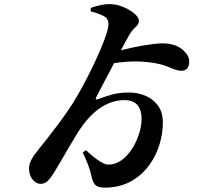

<svg xmlns="http://www.w3.org/2000/svg" viewBox="-20 -830 1040 913"><path d="M411 -776.1 412.2 -792.8Q441.6 -802.8 466.1 -807.4Q490.5 -812 513.7 -809.7Q543.3 -807.5 572.8 -794Q602.2 -780.4 621.4 -763.4Q640.6 -746.3 640.6 -730.5Q640.6 -715 624.9 -701.3Q609.2 -687.6 596 -666.2Q589 -654.2 573.4 -625.3Q557.7 -596.5 538.1 -559.2Q518.5 -521.9 498.8 -484.6Q479.1 -447.2 463 -416.8Q446.9 -386.4 439.1 -371Q433.7 -360.4 435.9 -357.8Q438.1 -355.3 449.6 -359.8Q475.7 -369.5 510.5 -379.8Q545.2 -390.1 593.8 -390.1Q634.1 -390.1 670.5 -375.1Q706.8 -360.2 730.6 -328.7Q754.3 -297.3 754.3 -247.7Q754.3 -193.2 737.8 -141Q721.3 -88.8 690.5 -45.9Q659.8 -3.1 615.2 25Q570.7 53.1 513.8 60.1Q477.9 64 458.2 60.8Q438.5 57.6 429.3 44.9Q420.1 32.2 415.3 9.4Q409.4 -19.5 398.9 -46.1Q388.4 -72.7 373.4 -105.3L389 -115.8Q424.6 -81.9 452 -64.6Q479.5 -47.2 494.1 -47.2Q529.3 -47.2 558.4 -68.5Q587.5 -89.8 608.8 -123.6Q630 -157.4 641.6 -194.9Q653.3 -232.4 653.3 -264.2Q653.3 -307.4 633.2 -330.7Q613.1 -353.9 572.1 -353.9Q532.6 -353.9 497.3 -338.9Q461.9 -323.8 431.5 -297.6Q401 -271.4 374.8 -236.1Q359 -214.7 340.6 -184.7Q322.2 -154.7 303.5 -122.4Q284.8 -90.1 267.4 -60.3Q250 -30.5 236.1 -7.9Q219.7 18.2 206.2 31.2Q192.7 44.2 172.9 44.2Q152.4 44.4 135.3 24.1Q118.1 3.8 118.1 -30.5Q118.1 -47.3 128 -67.7Q137.9 -88.1 158.5 -113.4Q179.9 -139.6 204.1 -170.5Q228.3 -201.4 254 -235.6Q279.6 -269.8 305 -306.8Q324.7 -334.8 348.2 -375.5Q371.8 -416.2 395.9 -463.1Q420 -510 440.9 -556.1Q461.7 -602.2 476.3 -640.6Q490.8 -679 494.4 -702.4Q500.3 -734.9 480.3 -749.1Q460.3 -763.2 411 -776.1ZM512.8 -579.1Q561.1 -593.4 613.1 -604.5Q665.1 -615.6 711 -620.9Q756.8 -626.3 783.8 -621.5Q825.4 -615.3 852.6 -589.9Q879.7 -564.5 879.7 -538Q879.7 -493.6 842.1 -493.6Q825.8 -493.6 808.1 -500.9Q790.5 -508.2 766.5 -517.1Q742.6 -526 705.9 -531.4Q657.8 -539.2 605.2 -537.6Q552.6 -536 490.8 -524.2Z"/></svg>

Font: Source Han Serif JP VF
Style: Regular
Weight: 250
Designer: Ryoko NISHIZUKA 西塚涼子 (kana & ideographs); Frank Grießhammer (Latin, Greek & Cyrillic); Wenlong ZHANG 张文龙 (bopomofo); San
Foundry: Adobe
Version: Version 2.001;hotconv 1.1.0;makeotfexe 2.6.0